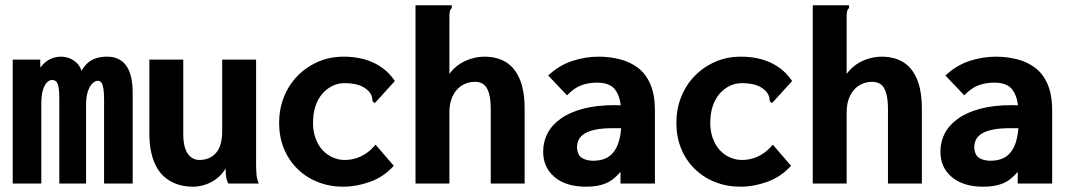

<svg xmlns="http://www.w3.org/2000/svg" viewBox="-20 -693 4040 725"><path d="M28 0V-468H132V-438Q144 -453 156.5 -462Q169 -471 182.5 -475Q196 -479 209 -479Q225 -479 239.5 -474Q254 -469 267 -458Q280 -447 288 -426Q299 -445 312.5 -456.5Q326 -468 344 -473.5Q362 -479 384 -479Q410 -479 428.5 -469.5Q447 -460 458.5 -442.5Q470 -425 475.5 -399.5Q481 -374 481 -341V0H373V-317Q373 -344 370.5 -359Q368 -374 363 -381Q358 -388 350 -388Q339 -388 328.5 -377.5Q318 -367 311.5 -347Q305 -327 305 -297V0H204V-315Q204 -361 198 -376Q192 -391 177 -391Q169 -391 161.5 -385.5Q154 -380 148 -368.5Q142 -357 139 -341Q136 -325 136 -303V0Z M709 12Q680 12 655 4.5Q630 -3 609.5 -18Q589 -33 574.5 -56.5Q560 -80 552 -113Q544 -146 544 -188V-468H672V-188Q672 -161 676.5 -142.5Q681 -124 689.5 -112Q698 -100 709 -94.5Q720 -89 733 -89Q753 -89 769 -96Q785 -103 796.5 -116.5Q808 -130 813.5 -150.5Q819 -171 819 -199V-468H947V-75Q947 -52 948.5 -34.5Q950 -17 957 0H842Q837 -10 835 -19.5Q833 -29 832.5 -38.5Q832 -48 832 -57Q822 -40 808 -27Q794 -14 778 -5.5Q762 3 744.5 7.5Q727 12 709 12Z M1276 12Q1225 12 1180.5 -5.5Q1136 -23 1103 -55.5Q1070 -88 1052 -132Q1034 -176 1034 -229Q1034 -281 1052 -326.5Q1070 -372 1103 -406Q1136 -440 1180.5 -459.5Q1225 -479 1277 -479Q1344 -479 1393 -455Q1442 -431 1471 -387L1402 -311L1395 -304L1387 -310Q1386 -318 1384.5 -326.5Q1383 -335 1373 -348Q1355 -366 1332.5 -372.5Q1310 -379 1281 -379Q1257 -379 1236 -369Q1215 -359 1198 -340Q1181 -321 1171.5 -293Q1162 -265 1162 -228Q1162 -196 1172 -169.5Q1182 -143 1198.5 -125.5Q1215 -108 1236.5 -98.5Q1258 -89 1281 -89Q1302 -89 1321.5 -94.5Q1341 -100 1360.5 -112.5Q1380 -125 1398 -147L1467 -67Q1429 -25 1377.5 -6.5Q1326 12 1276 12Z M1549 -673H1676H1686V-663Q1680 -657 1678.5 -650Q1677 -643 1677 -626V-414Q1694 -437 1715.5 -451Q1737 -465 1761.5 -472Q1786 -479 1809 -479Q1856 -479 1889.5 -459Q1923 -439 1942 -395.5Q1961 -352 1961 -282V0H1833V-281Q1833 -319 1826 -342Q1819 -365 1806 -374.5Q1793 -384 1774 -384Q1757 -384 1742.5 -379Q1728 -374 1716 -364.5Q1704 -355 1695 -340.5Q1686 -326 1681.5 -308Q1677 -290 1677 -269V0H1549Z M2193 12Q2117 12 2074 -24.5Q2031 -61 2031 -120Q2031 -158 2047.5 -189.5Q2064 -221 2097.5 -245Q2131 -269 2182 -282.5Q2233 -296 2301 -296Q2307 -296 2317 -295.5Q2327 -295 2339 -295Q2351 -295 2361 -294L2364 -208Q2356 -209 2343.5 -209Q2331 -209 2318 -209Q2305 -209 2297 -209Q2255 -209 2228.5 -203.5Q2202 -198 2186.5 -188Q2171 -178 2165 -165Q2159 -152 2159 -137Q2159 -124 2163.5 -113.5Q2168 -103 2176 -97.5Q2184 -92 2195.5 -89Q2207 -86 2220 -86Q2247 -86 2267 -95Q2287 -104 2300.5 -123.5Q2314 -143 2320.5 -173.5Q2327 -204 2327 -246Q2327 -301 2316 -330Q2305 -359 2285 -370Q2265 -381 2235 -381Q2204 -381 2176.5 -371.5Q2149 -362 2121 -333L2050 -408Q2092 -447 2141.5 -463Q2191 -479 2240 -479Q2283 -479 2321.5 -469Q2360 -459 2389.5 -436.5Q2419 -414 2436 -374.5Q2453 -335 2453 -276V0H2323V-44Q2310 -29 2296.5 -18Q2283 -7 2267 -0.5Q2251 6 2233 9Q2215 12 2193 12Z M2776 12Q2725 12 2680.5 -5.5Q2636 -23 2603 -55.5Q2570 -88 2552 -132Q2534 -176 2534 -229Q2534 -281 2552 -326.5Q2570 -372 2603 -406Q2636 -440 2680.5 -459.5Q2725 -479 2777 -479Q2844 -479 2893 -455Q2942 -431 2971 -387L2902 -311L2895 -304L2887 -310Q2886 -318 2884.5 -326.5Q2883 -335 2873 -348Q2855 -366 2832.5 -372.5Q2810 -379 2781 -379Q2757 -379 2736 -369Q2715 -359 2698 -340Q2681 -321 2671.5 -293Q2662 -265 2662 -228Q2662 -196 2672 -169.5Q2682 -143 2698.5 -125.5Q2715 -108 2736.5 -98.5Q2758 -89 2781 -89Q2802 -89 2821.5 -94.5Q2841 -100 2860.5 -112.5Q2880 -125 2898 -147L2967 -67Q2929 -25 2877.5 -6.5Q2826 12 2776 12Z M3049 -673H3176H3186V-663Q3180 -657 3178.5 -650Q3177 -643 3177 -626V-414Q3194 -437 3215.5 -451Q3237 -465 3261.5 -472Q3286 -479 3309 -479Q3356 -479 3389.5 -459Q3423 -439 3442 -395.5Q3461 -352 3461 -282V0H3333V-281Q3333 -319 3326 -342Q3319 -365 3306 -374.5Q3293 -384 3274 -384Q3257 -384 3242.5 -379Q3228 -374 3216 -364.5Q3204 -355 3195 -340.5Q3186 -326 3181.5 -308Q3177 -290 3177 -269V0H3049Z M3693 12Q3617 12 3574 -24.5Q3531 -61 3531 -120Q3531 -158 3547.5 -189.5Q3564 -221 3597.5 -245Q3631 -269 3682 -282.5Q3733 -296 3801 -296Q3807 -296 3817 -295.5Q3827 -295 3839 -295Q3851 -295 3861 -294L3864 -208Q3856 -209 3843.5 -209Q3831 -209 3818 -209Q3805 -209 3797 -209Q3755 -209 3728.5 -203.5Q3702 -198 3686.5 -188Q3671 -178 3665 -165Q3659 -152 3659 -137Q3659 -124 3663.5 -113.5Q3668 -103 3676 -97.5Q3684 -92 3695.5 -89Q3707 -86 3720 -86Q3747 -86 3767 -95Q3787 -104 3800.5 -123.5Q3814 -143 3820.5 -173.5Q3827 -204 3827 -246Q3827 -301 3816 -330Q3805 -359 3785 -370Q3765 -381 3735 -381Q3704 -381 3676.5 -371.5Q3649 -362 3621 -333L3550 -408Q3592 -447 3641.5 -463Q3691 -479 3740 -479Q3783 -479 3821.5 -469Q3860 -459 3889.5 -436.5Q3919 -414 3936 -374.5Q3953 -335 3953 -276V0H3823V-44Q3810 -29 3796.5 -18Q3783 -7 3767 -0.5Q3751 6 3733 9Q3715 12 3693 12Z"/></svg>

Font: Inconsolata ExtraBold
Style: Regular
Weight: 800
Designer: Raph Levien, Cyreal, Brenton Simpson
Foundry: Raph Levien, Cyreal, Google
Version: Version 3.001